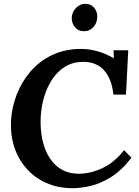

<svg xmlns="http://www.w3.org/2000/svg" viewBox="-20 -973 730 1009"><path d="M408 -716Q447 -716 492.5 -703.5Q538 -691 577 -667H578L577 -709H654L642 -476H576Q567 -559 527 -603.5Q487 -648 417 -648Q365 -648 324.5 -624Q284 -600 256 -558.5Q228 -517 212.5 -465.5Q197 -414 194 -360Q190 -274 211.5 -206.5Q233 -139 278.5 -100Q324 -61 391 -60Q451 -59 516 -88.5Q581 -118 632 -184L671 -144Q619 -77 563.5 -42.5Q508 -8 456 4Q404 16 362 16Q285 16 223.5 -11.5Q162 -39 119 -87.5Q76 -136 55 -200.5Q34 -265 38 -340Q42 -408 67.5 -475Q93 -542 139.5 -596.5Q186 -651 253.5 -683.5Q321 -716 408 -716ZM428 -953Q457 -953 475 -932Q493 -911 491 -881Q490 -852 470.5 -830.5Q451 -809 421 -809Q391 -809 373.5 -830.5Q356 -852 357 -881Q359 -911 380 -932Q401 -953 428 -953Z"/></svg>

Font: Lora
Style: Bold Italic
Weight: 700
Italic angle: -3°
Designer: Olga Karpushina, Alexei Vanyashin (Cyrillic)
Foundry: Cyreal
Version: Version 3.004